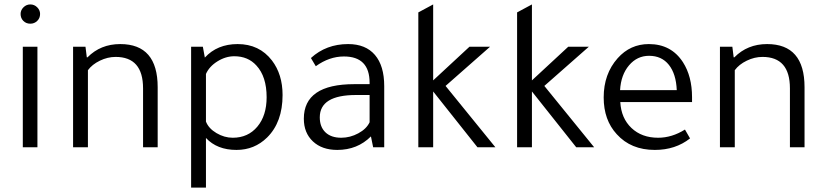

<svg xmlns="http://www.w3.org/2000/svg" viewBox="-20 -665 3726 867"><path d="M149 -454V0H83V-454ZM73 -602Q73 -619 86 -632Q99 -645 117 -645Q135 -645 148 -632Q161 -619 161 -602Q161 -583 148 -570.5Q135 -558 117 -558Q98 -558 85.5 -570.5Q73 -583 73 -602Z M692 0H626V-266Q626 -408 502 -408Q466 -408 431 -391Q396 -374 377 -348V0H310V-454H366L372 -406H375Q434 -466 523 -466Q692 -466 692 -271Z M843 -454H896L905 -405Q961 -466 1053 -466Q1151 -466 1208 -392Q1256 -329 1256 -236Q1256 -113 1186 -44Q1129 12 1048 12Q960 12 910 -42V182H843ZM910 -331V-116Q922 -85 957.5 -64Q993 -43 1031 -43Q1100 -43 1142 -93Q1184 -143 1184 -226Q1184 -319 1138 -369Q1100 -411 1038 -411Q999 -411 962 -388Q925 -365 910 -331Z M1715 0H1665L1655 -49Q1594 12 1503 12Q1434 12 1393 -26.5Q1352 -65 1352 -129Q1352 -285 1580 -285H1649V-291Q1649 -410 1533 -410Q1467 -410 1406 -366L1384 -403Q1453 -466 1552 -466Q1631 -466 1673 -417Q1715 -368 1715 -276ZM1649 -236H1588Q1424 -236 1424 -135Q1424 -92 1449.5 -67.5Q1475 -43 1521 -43Q1561 -43 1598 -63Q1635 -83 1649 -113Z M2193 -454 1992 -277 2217 0H2136L1936 -252V0H1869V-609L1936 -645V-302L2100 -454Z M2639 -454 2438 -277 2663 0H2582L2382 -252V0H2315V-609L2382 -645V-302L2546 -454Z M3105 -204H2781Q2785 -131 2831.5 -87Q2878 -43 2952 -43Q3014 -43 3073 -80L3096 -40Q3030 12 2937 12Q2829 12 2765 -59Q2706 -123 2706 -225Q2706 -331 2769 -402Q2826 -466 2910 -466Q3011 -466 3064 -384Q3105 -320 3105 -226ZM2780 -258H3036Q3033 -331 3000.5 -372Q2968 -413 2911 -413Q2857 -413 2820.5 -370Q2784 -327 2780 -258Z M3613 0H3547V-266Q3547 -408 3423 -408Q3387 -408 3352 -391Q3317 -374 3298 -348V0H3231V-454H3287L3293 -406H3296Q3355 -466 3444 -466Q3613 -466 3613 -271Z"/></svg>

Font: Tajawal
Style: Regular
Weight: 400
Designer: Boutros Fonts
Foundry: Created by Boutros International 2017
Version: Version 1.700